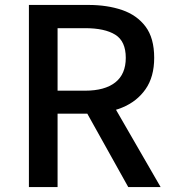

<svg xmlns="http://www.w3.org/2000/svg" viewBox="-20 -757 696 777"><path d="M97 0V-737H338Q414 -737 474 -716.5Q534 -696 569 -649.5Q604 -603 604 -523Q604 -446 569 -396Q534 -346 474 -321.5Q414 -297 338 -297H213V0ZM213 -390H324Q404 -390 446.5 -423.5Q489 -457 489 -523Q489 -590 446.5 -616.5Q404 -643 324 -643H213ZM499 0 316 -328 402 -395 630 0Z"/></svg>

Font: Noto Sans JP Thin Medium
Style: Regular
Weight: 500
Version: Version 2.004-H2;hotconv 1.0.118;makeotfexe 2.5.65603